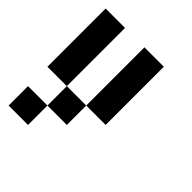

<svg xmlns="http://www.w3.org/2000/svg" viewBox="-136 -454 636 636"><g transform="rotate(45 182.0 -136.5)"><path d="M0 -363.6H90.9V-272.7H0ZM0 -272.7H90.9V-181.8H0ZM0 -181.8H90.9V-90.9H0ZM181.8 -363.6H272.7V-272.7H181.8ZM181.8 -272.7H272.7V-181.8H181.8ZM181.8 -181.8H272.7V-90.9H181.8ZM90.9 -90.9H181.8V0H90.9ZM0 0H90.9V90.9H0Z"/></g></svg>

Font: Micro 5
Style: Regular
Weight: 400
Designer: Sarah Cadigan-Fried
Version: Version 1.000; ttfautohint (v1.8.4.7-5d5b)